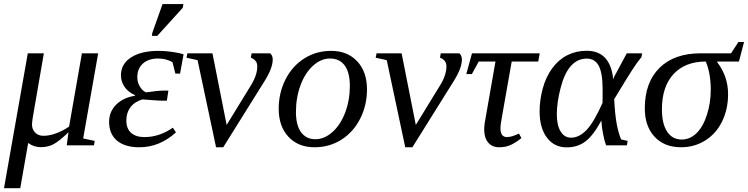

<svg xmlns="http://www.w3.org/2000/svg" viewBox="-21 -725 3732 958"><path d="M117.7 -459H197.8L150.9 -187.5Q138.7 -122.6 138.7 -102.5Q138.7 -79.6 154.3 -63.5Q169.9 -47.4 195.8 -47.4Q226.1 -47.4 260 -60.1Q293.9 -72.8 323.7 -93.3L387.7 -459H468.8L394 -34.2L451.7 -22L447.8 0H312L320.8 -65.4Q273.9 -20 245.8 -5.4Q217.8 9.3 183.6 9.3Q147 9.3 119.6 -11.7L80.1 213.9H-1Z M770.5 -471.2Q801.8 -471.2 837.2 -466.3Q872.6 -461.4 895 -453.6L877.4 -357.9H854L839.8 -414.1Q830.1 -421.4 809.8 -427.2Q789.6 -433.1 767.6 -433.1Q720.7 -433.1 692.4 -408.2Q664.1 -383.3 664.1 -339.4Q664.1 -313.5 677.5 -292Q690.9 -270.5 708 -264.2Q766.6 -272.9 794.4 -272.9H819.3L811.5 -222.7H786.1Q769.5 -222.7 689.9 -229Q650.4 -217.3 629.9 -189.9Q609.4 -162.6 609.4 -124Q609.4 -83 633.3 -62Q657.2 -41 699.7 -41Q774.4 -41 841.3 -87.9L856.9 -64.5Q775.4 9.8 674.3 9.8Q602.1 9.8 562.7 -23.4Q523.4 -56.6 523.4 -116.7Q523.4 -167.5 558.3 -202.6Q593.3 -237.8 651.9 -247.1L652.8 -250.5Q620.6 -263.7 601.6 -290Q582.5 -316.4 582.5 -349.1Q582.5 -406.2 633.1 -438.7Q683.6 -471.2 770.5 -471.2ZM736.8 -545.9 739.3 -562 790 -704.6H894L891.1 -686.5L763.7 -545.9Z M1262.7 -394Q1262.7 -412.1 1252.4 -422.9Q1242.2 -433.6 1230.5 -437L1234.4 -459H1327.1Q1339.8 -447.8 1339.8 -428.2Q1339.8 -385.3 1299.3 -320.8L1092.8 9.8H1057.1L964.8 -424.8L909.7 -437L914.1 -459H1039.1L1109.9 -101.6L1231.4 -299.8Q1262.7 -350.6 1262.7 -394Z M1455.6 -166Q1455.6 -100.1 1481.2 -65.2Q1506.8 -30.3 1552.7 -30.3Q1597.2 -30.3 1637.5 -65.9Q1677.7 -101.6 1701.2 -163.3Q1724.6 -225.1 1724.6 -295.9Q1724.6 -363.3 1699 -398.2Q1673.3 -433.1 1625.5 -433.1Q1581.1 -433.1 1541.3 -397.5Q1501.5 -361.8 1478.5 -300Q1455.6 -238.3 1455.6 -166ZM1548.3 9.8Q1467.3 9.8 1418.5 -42.2Q1369.6 -94.2 1369.6 -182.6Q1369.6 -261.2 1403.3 -328.1Q1437 -395 1496.8 -433.1Q1556.6 -471.2 1631.3 -471.2Q1712.4 -471.2 1761.2 -419.2Q1810.1 -367.2 1810.1 -278.8Q1810.1 -200.2 1776.4 -133.3Q1742.7 -66.4 1682.9 -28.3Q1623 9.8 1548.3 9.8Z M2206.5 -394Q2206.5 -412.1 2196.3 -422.9Q2186 -433.6 2174.3 -437L2178.2 -459H2271Q2283.7 -447.8 2283.7 -428.2Q2283.7 -385.3 2243.2 -320.8L2036.6 9.8H2001L1908.7 -424.8L1853.5 -437L1857.9 -459H1982.9L2053.7 -101.6L2175.3 -299.8Q2206.5 -350.6 2206.5 -394Z M2476.1 -85Q2476.1 -41 2508.3 -41Q2532.2 -41 2568.4 -58.6L2580.6 -36.1Q2557.1 -16.6 2530.8 -3.4Q2504.4 9.8 2469.7 9.8Q2434.6 9.8 2414.8 -13.7Q2395 -37.1 2395 -79.1Q2395 -93.3 2397.7 -112.5Q2400.4 -131.8 2451.2 -418H2367.7L2333.5 -355.5H2305.7L2334 -459H2671.9L2664.6 -418H2532.2L2484.9 -149.9Q2476.1 -103.5 2476.1 -85Z M3110.8 -22 3106.9 0H3002.9Q2994.6 -22.5 2987.8 -57.9Q2981 -93.3 2979.5 -123.5Q2939.9 -49.8 2900.6 -19.8Q2861.3 10.3 2806.6 10.3Q2744.6 10.3 2708 -38.1Q2671.4 -86.4 2671.4 -169.4Q2671.4 -225.6 2687 -283.2Q2702.6 -340.8 2734.1 -384Q2765.6 -427.2 2809.6 -449.5Q2853.5 -471.7 2906.2 -471.7Q3018.1 -471.7 3037.1 -343.3L3037.6 -329.1L3044.4 -343.8L3106.4 -459H3183.1L3179.2 -439.5Q3160.6 -418 3134 -377Q3107.4 -335.9 3043.5 -230Q3047.4 -154.8 3055.9 -108.2Q3064.5 -61.5 3078.1 -29.3ZM2985.8 -279.3Q2985.8 -360.4 2966.6 -396.5Q2947.3 -432.6 2906.7 -432.6Q2860.8 -432.6 2828.1 -396.5Q2795.4 -360.4 2776.4 -287.1Q2757.3 -213.9 2757.3 -154.3Q2757.3 -100.6 2776.1 -69.3Q2794.9 -38.1 2828.6 -38.1Q2869.1 -38.1 2905.8 -76.7Q2942.4 -115.2 2985.4 -211.4L2985.8 -251Z M3380.4 -28.8Q3421.9 -28.8 3454.6 -60.8Q3487.3 -92.8 3506.3 -152.3Q3525.4 -211.9 3525.4 -276.9Q3525.4 -358.9 3500.5 -418Q3397.9 -418 3339.8 -355.5Q3281.7 -293 3281.7 -179.7Q3281.7 -107.9 3307.6 -68.4Q3333.5 -28.8 3380.4 -28.8ZM3558.1 -418 3557.6 -414.6Q3611.8 -343.8 3611.8 -255.4Q3611.8 -180.2 3582 -119.1Q3552.2 -58.1 3498 -24.2Q3443.8 9.8 3377.4 9.8Q3293.9 9.8 3245.1 -42.7Q3196.3 -95.2 3196.3 -184.1Q3196.3 -313.5 3269.5 -386.2Q3342.8 -459 3475.1 -459H3626.5L3663.6 -515.6H3691.4L3666 -418Z"/></svg>

Font: Tinos
Style: Italic
Weight: 400
Italic angle: -16.333°
Designer: Steve Matteson
Foundry: Monotype Imaging Inc.
Version: Version 1.32